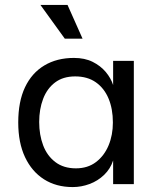

<svg xmlns="http://www.w3.org/2000/svg" viewBox="-20 -747 649 779"><path d="M275 12Q208 12 158.5 -19.5Q109 -51 81.5 -109.5Q54 -168 54 -250Q54 -335 81.5 -393Q109 -451 160 -481.5Q211 -512 280 -512Q324 -512 356 -496Q388 -480 409 -455Q430 -430 439 -402V-500H523V0H439V-96Q428 -62 402.5 -37.5Q377 -13 343.5 -0.5Q310 12 275 12ZM288 -64Q336 -64 369.5 -89.5Q403 -115 420.5 -157Q438 -199 438 -250Q438 -305 420.5 -347Q403 -389 369 -413Q335 -437 285 -437Q236 -437 203.5 -412.5Q171 -388 155 -346Q139 -304 139 -252Q139 -200 155 -157.5Q171 -115 204.5 -89.5Q238 -64 288 -64ZM243 -590 144 -727H254L315 -590Z"/></svg>

Font: Inclusive Sans
Style: Regular
Weight: 400
Designer: Olivia King
Foundry: Olivia King
Version: Version 2.004